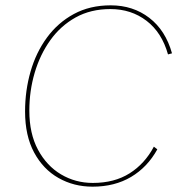

<svg xmlns="http://www.w3.org/2000/svg" viewBox="-20 -690 675 720"><path d="M327 10Q257 10 199.5 -22.5Q142 -55 108 -118Q74 -181 74 -272Q74 -350 94.5 -421.5Q115 -493 156 -549Q197 -605 257 -637.5Q317 -670 395 -670Q479 -670 540 -623Q601 -576 625 -490L610 -486Q587 -568 529.5 -612Q472 -656 394 -656Q320 -656 263.5 -624.5Q207 -593 168.5 -539Q130 -485 110 -417Q90 -349 90 -275Q90 -189 122.5 -128.5Q155 -68 209 -36Q263 -4 328 -4Q409 -4 466 -40Q523 -76 557 -140L570 -130Q533 -63 471.5 -26.5Q410 10 327 10Z"/></svg>

Font: Kantumruy Pro Thin
Style: Italic
Weight: 250
Italic angle: -13°
Version: Version 1.002